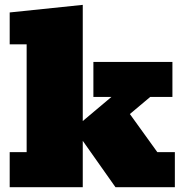

<svg xmlns="http://www.w3.org/2000/svg" viewBox="-20 -782 763 802"><path d="M20.5 0V-146.5H91.3V-596.7H20.5V-730L325.7 -761.7V-276.4L445.3 -377H370.1V-523.4H700.2V-377H607.4L522.5 -305.7L637.2 -146.5H710.4V0H462.4L325.7 -193.8V0Z"/></svg>

Font: Bevan
Style: Regular
Weight: 400
Designer: Vernon Adams
Foundry: Vernon Adams
Version: Version 2.100; ttfautohint (v1.8.3)